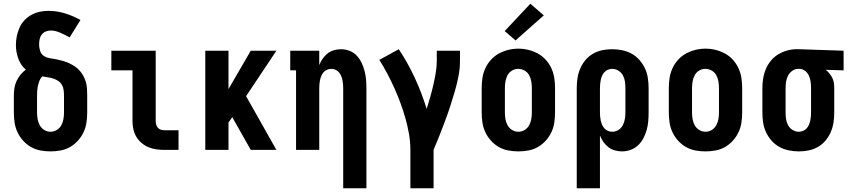

<svg xmlns="http://www.w3.org/2000/svg" viewBox="-20 -801 4540 1026"><path d="M250 8Q223 8 196 3Q169 -2 145.5 -15.5Q122 -29 103.5 -49.5Q85 -70 73.5 -94.5Q62 -119 58 -146Q54 -173 54 -200V-290Q54 -310 57 -330Q60 -350 68.5 -368Q77 -386 89.5 -401.5Q102 -417 118 -429Q104 -440 94 -455.5Q84 -471 77.5 -488.5Q71 -506 68 -524.5Q65 -543 65 -561Q65 -585 70 -608.5Q75 -632 84.5 -653.5Q94 -675 110.5 -692.5Q127 -710 148 -721.5Q169 -733 192 -738Q215 -743 239 -743Q284 -743 327.5 -729.5Q371 -716 410 -694L352 -601Q340 -608 328 -614Q316 -620 303.5 -625.5Q291 -631 278 -634.5Q265 -638 251 -638Q237 -638 224 -632.5Q211 -627 202.5 -615.5Q194 -604 191.5 -590Q189 -576 189 -562Q189 -545 195 -527.5Q201 -510 216 -501Q231 -492 249 -489.5Q267 -487 284 -483.5Q301 -480 318 -475Q335 -470 351 -462.5Q367 -455 381.5 -445Q396 -435 407.5 -421.5Q419 -408 427 -392.5Q435 -377 439.5 -360Q444 -343 445 -325.5Q446 -308 446 -290V-200Q446 -173 442 -146Q438 -119 426.5 -94.5Q415 -70 396.5 -49.5Q378 -29 354.5 -15.5Q331 -2 304 3Q277 8 250 8ZM250 -97Q268 -97 283.5 -106.5Q299 -116 307.5 -131.5Q316 -147 319 -164.5Q322 -182 322 -200V-290Q322 -305 320 -320Q318 -335 310.5 -348Q303 -361 290.5 -369Q278 -377 264 -381.5Q250 -386 235 -388Q220 -390 206 -393Q196 -383 191 -370Q186 -357 183 -344Q180 -331 179 -317.5Q178 -304 178 -290V-200Q178 -182 181 -164.5Q184 -147 192.5 -131.5Q201 -116 216.5 -106.5Q232 -97 250 -97Z M858 0Q837 0 815 -3Q793 -6 773 -14.5Q753 -23 736 -37.5Q719 -52 708 -71Q697 -90 692.5 -111.5Q688 -133 688 -155V-425H575V-530H812V-155Q812 -145 814.5 -135.5Q817 -126 823.5 -118.5Q830 -111 839.5 -108Q849 -105 858 -105H934V0Z M1077 0V-530H1201V-325L1320 -530H1457L1295 -287L1457 0H1320L1229 -161L1221 -175L1201 -146V0Z M1814 205V-330Q1814 -341 1813 -352.5Q1812 -364 1809.5 -375Q1807 -386 1802.5 -396.5Q1798 -407 1790.5 -415.5Q1783 -424 1772 -428.5Q1761 -433 1750 -433Q1739 -433 1728 -428.5Q1717 -424 1709.5 -415.5Q1702 -407 1697.5 -396.5Q1693 -386 1690.5 -375Q1688 -364 1687 -352.5Q1686 -341 1686 -330V0H1562V-425H1531V-530H1686V-453Q1693 -471 1704 -487Q1715 -503 1730 -515Q1745 -527 1764 -532.5Q1783 -538 1802 -538Q1825 -538 1847.5 -529.5Q1870 -521 1886 -504Q1902 -487 1912 -466Q1922 -445 1928 -422.5Q1934 -400 1936 -376.5Q1938 -353 1938 -330V205Z M2173 205V0Q2173 -43 2165.5 -85.5Q2158 -128 2146.5 -169Q2135 -210 2120 -250.5Q2105 -291 2087.5 -330Q2070 -369 2050 -407Q2030 -445 2007 -481L2111 -538Q2160 -464 2197 -384Q2234 -304 2260 -219Q2270 -251 2279 -282.5Q2288 -314 2295.5 -346.5Q2303 -379 2308.5 -411.5Q2314 -444 2314 -477V-530H2438V-477Q2438 -435 2430 -394Q2422 -353 2410.5 -313Q2399 -273 2386 -233.5Q2373 -194 2358.5 -155Q2344 -116 2328.5 -77Q2313 -38 2297 0V205Z M2750 8Q2723 8 2696 3Q2669 -2 2645.5 -15.5Q2622 -29 2603.5 -49.5Q2585 -70 2573.5 -94.5Q2562 -119 2558 -146Q2554 -173 2554 -200V-330Q2554 -357 2558 -384Q2562 -411 2573.5 -436Q2585 -461 2603.5 -481.5Q2622 -502 2646 -515Q2670 -528 2696.5 -534.5Q2723 -541 2750 -541Q2777 -541 2803.5 -534.5Q2830 -528 2854 -515Q2878 -502 2896.5 -481.5Q2915 -461 2926.5 -436Q2938 -411 2942 -384Q2946 -357 2946 -330V-200Q2946 -173 2942 -146Q2938 -119 2926.5 -94.5Q2915 -70 2896.5 -49.5Q2878 -29 2854.5 -15.5Q2831 -2 2804 3Q2777 8 2750 8ZM2750 -97Q2768 -97 2783.5 -106.5Q2799 -116 2807.5 -131.5Q2816 -147 2819 -164.5Q2822 -182 2822 -200V-330Q2822 -348 2819 -366Q2816 -384 2807.5 -399.5Q2799 -415 2783 -424Q2767 -433 2749 -433Q2731 -433 2715.5 -423.5Q2700 -414 2692 -398.5Q2684 -383 2681 -365.5Q2678 -348 2678 -330V-200Q2678 -182 2681 -164.5Q2684 -147 2692.5 -131.5Q2701 -116 2716.5 -106.5Q2732 -97 2750 -97ZM2735 -585 2677 -635 2814 -781 2886 -719Z M3062 205V-330Q3062 -357 3066 -383.5Q3070 -410 3080.5 -434.5Q3091 -459 3108 -479.5Q3125 -500 3148 -513.5Q3171 -527 3197.5 -532.5Q3224 -538 3251 -538Q3278 -538 3305 -532.5Q3332 -527 3355.5 -514Q3379 -501 3397 -480.5Q3415 -460 3426.5 -435.5Q3438 -411 3442 -384Q3446 -357 3446 -330V-200Q3446 -176 3444 -152.5Q3442 -129 3435.5 -106Q3429 -83 3418 -62Q3407 -41 3389.5 -24.5Q3372 -8 3349.5 0Q3327 8 3303 8Q3284 8 3265 2.5Q3246 -3 3230.5 -15Q3215 -27 3204 -43Q3193 -59 3186 -77V205ZM3251 -97Q3269 -97 3284.5 -106.5Q3300 -116 3308 -131.5Q3316 -147 3319 -164.5Q3322 -182 3322 -200V-330Q3322 -348 3319.5 -365.5Q3317 -383 3308.5 -398.5Q3300 -414 3284.5 -423.5Q3269 -433 3251 -433Q3240 -433 3229 -428.5Q3218 -424 3210.5 -416Q3203 -408 3198 -397.5Q3193 -387 3190.5 -375.5Q3188 -364 3187 -352.5Q3186 -341 3186 -330V-200Q3186 -189 3187 -177.5Q3188 -166 3190.5 -155Q3193 -144 3198 -133Q3203 -122 3210.5 -114Q3218 -106 3229 -101.5Q3240 -97 3251 -97Z M3750 8Q3723 8 3696 3Q3669 -2 3645.5 -15.5Q3622 -29 3603.5 -49.5Q3585 -70 3573.5 -94.5Q3562 -119 3558 -146Q3554 -173 3554 -200V-330Q3554 -357 3558 -384Q3562 -411 3573.5 -436Q3585 -461 3603.5 -481.5Q3622 -502 3646 -515Q3670 -528 3696.5 -534.5Q3723 -541 3750 -541Q3777 -541 3803.5 -534.5Q3830 -528 3854 -515Q3878 -502 3896.5 -481.5Q3915 -461 3926.5 -436Q3938 -411 3942 -384Q3946 -357 3946 -330V-200Q3946 -173 3942 -146Q3938 -119 3926.5 -94.5Q3915 -70 3896.5 -49.5Q3878 -29 3854.5 -15.5Q3831 -2 3804 3Q3777 8 3750 8ZM3750 -97Q3768 -97 3783.5 -106.5Q3799 -116 3807.5 -131.5Q3816 -147 3819 -164.5Q3822 -182 3822 -200V-330Q3822 -348 3819 -366Q3816 -384 3807.5 -399.5Q3799 -415 3783 -424Q3767 -433 3749 -433Q3731 -433 3715.5 -423.5Q3700 -414 3692 -398.5Q3684 -383 3681 -365.5Q3678 -348 3678 -330V-200Q3678 -182 3681 -164.5Q3684 -147 3692.5 -131.5Q3701 -116 3716.5 -106.5Q3732 -97 3750 -97Z M4249 8Q4222 8 4195 2.5Q4168 -3 4144.5 -16Q4121 -29 4103 -49.5Q4085 -70 4073.5 -94.5Q4062 -119 4058 -146Q4054 -173 4054 -200V-330Q4054 -356 4058 -381.5Q4062 -407 4072 -431Q4082 -455 4098.5 -475.5Q4115 -496 4137 -509.5Q4159 -523 4184.5 -530.5Q4210 -538 4236 -538Q4239 -538 4242.5 -538Q4246 -538 4250 -538L4488 -530V-425L4392 -428Q4403 -420 4412 -409Q4421 -398 4427.5 -385Q4434 -372 4436 -358Q4438 -344 4438 -330V-200Q4438 -173 4434 -146.5Q4430 -120 4419.5 -95.5Q4409 -71 4392 -50.5Q4375 -30 4352 -16.5Q4329 -3 4302.5 2.5Q4276 8 4249 8ZM4249 -97Q4260 -97 4271 -101.5Q4282 -106 4289.5 -114Q4297 -122 4302 -132.5Q4307 -143 4309.5 -154.5Q4312 -166 4313 -177.5Q4314 -189 4314 -200V-330Q4314 -346 4312 -362.5Q4310 -379 4303.5 -394.5Q4297 -410 4284 -421Q4271 -432 4254 -433H4250Q4249 -433 4247.5 -433Q4246 -433 4245 -433Q4228 -433 4213.5 -422.5Q4199 -412 4191 -396.5Q4183 -381 4180.5 -364Q4178 -347 4178 -330V-200Q4178 -182 4180.5 -164.5Q4183 -147 4191.5 -131.5Q4200 -116 4215.5 -106.5Q4231 -97 4249 -97Z"/></svg>

Font: Iosevka Slab Extrabold
Style: Regular
Weight: 800
Monospace: yes
Designer: Belleve Invis
Foundry: Belleve Invis
Version: Version 11.1.1; ttfautohint (v1.8.3)